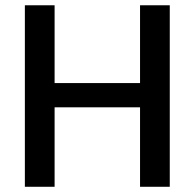

<svg xmlns="http://www.w3.org/2000/svg" viewBox="-20 -715 745 735"><path d="M189 0H75.2V-694.8H189V-397H516.1V-694.8H629.9V0H516.1V-304.2H189Z"/></svg>

Font: PoppinsZ Medium
Style: Regular
Weight: 500
Designer: Ninad Kale (Devanagari), Jonny Pinhorn (Latin)
Foundry: Indian Type Foundry
Version: Version 3.002;FEAKit 1.0